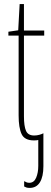

<svg xmlns="http://www.w3.org/2000/svg" viewBox="-20 -676 249 938"><path d="M125 242Q115 242 109 240Q103 238 98 235V209Q105 213 110.5 215Q116 217 123 217Q146 217 156.5 192.5Q167 168 167 134V8Q163 9 157.5 9.5Q152 10 146 10Q100 10 85.5 -21Q71 -52 71 -112V-502H21V-521L69 -528L76 -656H97V-527H196V-502H97V-108Q97 -60 107 -37Q117 -14 147 -14Q160 -14 172.5 -17.5Q185 -21 192 -25V136Q192 187 175 214.5Q158 242 125 242Z"/></svg>

Font: Noto Sans ExtraCondensed Thin
Style: Regular
Weight: 100
Width: 2
Designer: Monotype Design Team
Foundry: Monotype Imaging Inc.
Version: Version 2.013; ttfautohint (v1.8.4.7-5d5b)